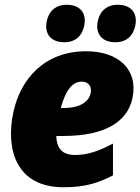

<svg xmlns="http://www.w3.org/2000/svg" viewBox="-20 -779 592 809"><path d="M466 -601C512 -601 541 -627 550 -671C561 -724 532 -759 476 -759C431 -759 401 -733 392 -690C381 -637 409 -601 466 -601ZM251 -601C297 -601 326 -627 335 -671C346 -724 317 -759 261 -759C216 -759 186 -733 177 -690C166 -637 194 -601 251 -601ZM248 10C343 10 397 -10 456 -40V-174C399 -144 352 -126 296 -126C238 -126 219 -158 217 -206H245C425 -206 517 -267 538 -365C564 -487 478 -563 343 -563C167 -563 66 -446 36 -305C3 -148 49 10 248 10ZM325 -435C353 -435 368 -414 362 -386C355 -355 324 -324 249 -324H236C257 -400 285 -435 325 -435Z"/></svg>

Font: Noto Sans Black
Style: Italic
Weight: 900
Italic angle: -12°
Designer: Monotype Design Team
Foundry: Monotype Imaging Inc.
Version: Version 2.013